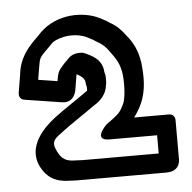

<svg xmlns="http://www.w3.org/2000/svg" viewBox="-44 -800 623 622"><g transform="rotate(-5 267.5 -489.0)"><path d="M183.3 -286.9C152.4 -286.9 138.4 -295.6 125.7 -320.7C107.4 -356.6 124.2 -363.8 152.6 -385.4C183.3 -408.8 219.1 -431.2 254.8 -457C265.5 -463.4 296.8 -482.2 301.7 -517.9C303.1 -523.7 303.9 -530.1 303.9 -535.8V-546.3C303.9 -552.6 302.1 -558.6 300.8 -563.9C298.6 -607.8 261.4 -621 244.1 -629.7C240.3 -631.6 235.4 -632.9 231.3 -632.9L225.3 -632.9C207.5 -632.9 195 -625.5 185.8 -615C183.3 -612.2 170.7 -601.1 159.2 -585.7C150.8 -574.6 149.5 -562.2 147 -547.9L85 -557.6L91.4 -596.3C96.6 -627.5 96.7 -628.3 119.7 -651.3L135.7 -667.3C136.9 -668.5 138.4 -670.3 139.2 -671.2C147.9 -681.7 199.7 -703.6 250.6 -683L266.3 -675.1C274.1 -671.5 278.7 -667.2 285.4 -663.6C303.4 -653.8 311.9 -645.6 325.7 -626.5C344.1 -601.2 354 -586.6 359.3 -552.4C363.5 -514.2 359.4 -470.1 352.3 -456C342.3 -436 338.5 -427.9 315.7 -411C313.7 -409.7 294 -395.4 293.3 -394.7C293.3 -394.7 241.7 -345.1 298.7 -345.1H453.1V-285.9H205.3C198 -285.9 190.6 -286.9 183.3 -286.9ZM240.1 -519.8V-511.2C240.1 -507.4 237.5 -507.2 234.9 -505.3C201.5 -481 165.6 -458.9 128.4 -430.6C96.5 -406.2 30.7 -346.4 66.3 -276.3C83.6 -242.3 111.4 -223.6 157.5 -223.1C164.7 -222.5 173.1 -222.1 180.7 -222.1H472.7C522.5 -222.1 516.9 -266.3 516.9 -266.3V-389.3C516.9 -400 509.4 -408.9 497.3 -408.9H383.8C391.9 -419.2 401.7 -434.5 408.2 -449.1C429.1 -492.7 427.4 -541.3 422.7 -583.6C416.4 -624.2 403.9 -649.4 381.9 -675.9C367.7 -695.6 353.2 -709.9 331.8 -721.8C326 -726.2 318.4 -730.8 309.7 -734.9L294 -742.7C293.8 -742.9 293.2 -743.1 292.8 -743.3C234 -767.5 149.9 -759.9 98.7 -701.1L84.3 -686.7C59.2 -661.5 33.3 -629.6 28.4 -580.6L18.6 -521.7C16.5 -509.4 22.5 -499.2 33.9 -497.4L154.9 -478.4C198.4 -471.6 202.4 -517 202.4 -517C205.3 -533.6 207.6 -549 210.4 -565C227.4 -556.1 237.1 -546.4 237.1 -535.7C237.1 -530.1 239.3 -524.8 240.1 -519.8Z"/></g></svg>

Font: Tape
Style: Regular
Weight: 500
Foundry: Cannot Into Space Fonts
Version: Version 0.97